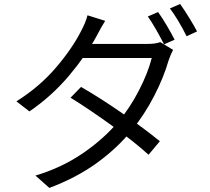

<svg xmlns="http://www.w3.org/2000/svg" viewBox="-20 -865 1040 952"><path d="M845.8 -668.2 793.2 -645 785.2 -661Q769.2 -692 749.5 -725.8Q729.8 -759.6 713 -783.2L763.8 -805.2Q783.2 -778.6 806.9 -738.5Q830.6 -698.4 845.8 -668.2ZM957 -709.2 905.4 -685.2Q862.6 -770.4 822.4 -823.2L873.2 -845.2Q893.6 -816.6 918.3 -776.5Q943 -736.4 957 -709.2ZM772.6 -164.6 716.6 -97.8Q649.2 -159.2 538 -239.9Q426.8 -320.6 329.8 -380.6L381.8 -434Q476 -380 585.8 -303.8Q695.6 -227.6 772.6 -164.6ZM816 -565.4Q792.2 -482.4 745 -390.4Q697.8 -298.4 635 -221.2Q562.2 -130.8 460.5 -57.2Q358.8 16.4 224.8 66.8L155.8 5.6Q285.8 -33.4 389.8 -104.4Q493.8 -175.4 568.4 -263.6Q625 -331.2 669.4 -417.5Q713.8 -503.8 732.4 -577.4H359.6L391.2 -647.2H710.8Q731 -647.2 747.3 -649.5Q763.6 -651.8 774.6 -656.2L838.2 -617.8Q826.2 -595.4 816 -565.4ZM457.8 -684.2Q406 -588.8 321.4 -488.7Q236.8 -388.6 126 -312.6L61.4 -362.4Q176.8 -435.2 257.9 -530.4Q339 -625.6 382.4 -711.8Q390.8 -726.6 400.3 -749.1Q409.8 -771.6 413.8 -789.2L501.6 -761.6Q484.2 -735 457.8 -684.2Z"/></svg>

Font: 寒蝉端黑体 Light
Style: Regular
Weight: 300
Designer: ChillDuanSans {Warren2060}; 
Source Han Sans {Ryoko NISHIZUKA 西塚涼子 (kana, bopomofo & ideographs); Paul D. Hunt (Latin, G
Foundry: ChillType&Adobe
Version: Version 1.300;Glyphs 3.3 (3306)